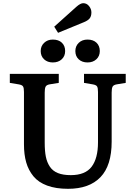

<svg xmlns="http://www.w3.org/2000/svg" viewBox="-20 -1159 838 1193"><path d="M340.8 -955.1 316.9 -993.2 455.1 -1117.2Q480 -1139.2 497.1 -1139.2Q519 -1139.2 533.4 -1121.1Q547.9 -1103 547.9 -1082Q547.9 -1058.1 537.1 -1044.7Q526.4 -1031.2 501 -1021ZM308.1 -771Q274.9 -771 253.9 -790.5Q232.9 -810.1 232.9 -841.8Q232.9 -872.6 254.2 -892.8Q275.4 -913.1 308.1 -913.1Q344.2 -913.1 364.5 -893.6Q384.8 -874 384.8 -841.8Q384.8 -810.1 363.5 -790.5Q342.3 -771 308.1 -771ZM448.2 -841.8Q448.2 -872.6 469.2 -892.8Q490.2 -913.1 523.9 -913.1Q559.1 -913.1 579.6 -893.6Q600.1 -874 600.1 -841.8Q600.1 -810.5 578.9 -790.8Q557.6 -771 523.9 -771Q490.2 -771 469.2 -790.3Q448.2 -809.6 448.2 -841.8ZM402.8 14.2Q327.1 14.2 272.9 -5.9Q218.8 -25.9 187.7 -63.7Q156.7 -101.6 142.8 -150.1Q128.9 -198.7 128.9 -262.2V-587.9Q128.9 -612.8 123 -622.1Q117.2 -631.3 96.2 -634.8L41 -644V-700.2H345.2V-644L288.1 -634.8Q268.6 -631.3 263.2 -620.1Q257.8 -608.9 257.8 -584V-272.9Q257.8 -220.7 264.9 -185.3Q272 -149.9 290 -123Q308.1 -96.2 340.1 -83.5Q372.1 -70.8 419.9 -70.8Q509.8 -70.8 549.3 -123Q588.9 -175.3 588.9 -274.9V-587.9Q588.9 -612.8 583 -622.1Q577.1 -631.3 556.2 -634.8L502 -644V-700.2H761.2V-644L705.1 -634.8Q685.1 -631.3 679.4 -620.4Q673.8 -609.4 673.8 -584V-278.8Q673.8 -130.4 604.2 -58.1Q534.7 14.2 402.8 14.2Z"/></svg>

Font: Literata Book SemiBold
Style: Regular
Weight: 600
Designer: Latin by Veronika Burian and Jose Scaglione. Greek by Irene Vlachou. Cyrillic by Vera Evstafieva
Foundry: TypeTogether
Version: Version 2.003;PS 002.003;hotconv 1.0.88;makeotf.lib2.5.64775